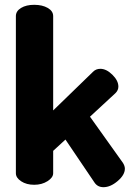

<svg xmlns="http://www.w3.org/2000/svg" viewBox="-20 -768 549 798"><path d="M460 -381 354 -283 491 -91Q499 -78 499 -67Q499 -41 469 -15.5Q439 10 410 10Q386 10 373 -9L252 -188L201 -141V-48Q201 -30 177.5 -15Q154 0 122 0Q90 0 68 -14.5Q46 -29 46 -48V-701Q46 -722 67.5 -735Q89 -748 122 -748Q156 -748 178.5 -735Q201 -722 201 -701V-309L367 -470Q379 -482 397 -482Q422 -482 447 -457.5Q472 -433 472 -408Q472 -393 460 -381Z"/></svg>

Font: Dosis
Style: ExtraBold
Weight: 800
Designer: EdgarTolentino, PabloImpallari, IginoMarini
Foundry: EdgarTolentino, PabloImpallari, IginoMarini
Version: Version 1.007